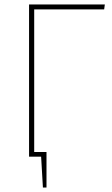

<svg xmlns="http://www.w3.org/2000/svg" viewBox="-20 -701 501 859"><path d="M446 -659H133V-21H188V138H172L164 0H110V-681H449Z"/></svg>

Font: Fira Sans Condensed Thin
Style: Regular
Weight: 250
Width: 3
Designer: Carrois Corporate & Edenspiekermann AG
Foundry: Carrois Corporate GbR & Edenspiekermann AG
Version: Version 4.203